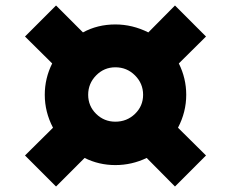

<svg xmlns="http://www.w3.org/2000/svg" viewBox="-20 -667 823 699"><path d="M628 -202 730 -101 617 12 514 -92Q460 -66 400 -66Q340 -66 288 -92L184 12L71 -101L173 -202Q143 -259 143 -322Q143 -382 170 -436L71 -534L184 -647L282 -549Q335 -578 400 -578Q462 -578 520 -549L617 -647L730 -534L631 -436Q658 -382 658 -322Q658 -259 628 -202ZM501 -322Q501 -363 471.5 -392.5Q442 -422 400 -422Q359 -422 330 -392.5Q301 -363 301 -322Q301 -281 330 -252.5Q359 -224 400 -224Q442 -224 471.5 -252.5Q501 -281 501 -322Z"/></svg>

Font: Gontserrat ExtraBold
Style: Italic
Weight: 800
Italic angle: -11.3°
Designer: Julieta Ulanovsky
Foundry: Julieta Ulanovsky
Version: Version 6.001